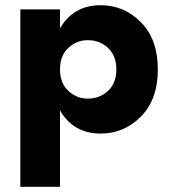

<svg xmlns="http://www.w3.org/2000/svg" viewBox="-20 -496 656 736"><path d="M366 16Q261 16 210 -73V220H58V-460H210V-387Q261 -476 366 -476Q456 -476 520.5 -410.5Q585 -345 585 -230Q585 -115 520.5 -49.5Q456 16 366 16ZM316 -342Q274 -342 242 -312.5Q210 -283 210 -230Q210 -177 242 -147.5Q274 -118 316 -118Q363 -118 394.5 -148Q426 -178 426 -230Q426 -282 394.5 -312Q363 -342 316 -342Z"/></svg>

Font: renner_700bold
Style: Bold
Weight: 700
Version: Version 003.000 ; ttfautohint (v0.97) -l 8 -r 50 -G 200 -x 1